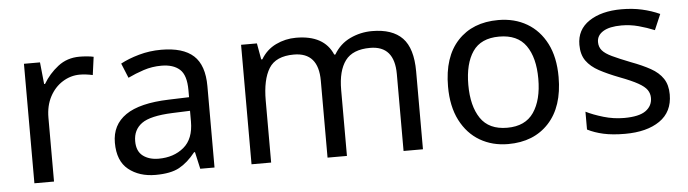

<svg xmlns="http://www.w3.org/2000/svg" viewBox="-40 -697 3073 858"><g transform="rotate(-5 1496.5 -268.0)"><path d="M335 -546Q350 -546 367.5 -544.5Q385 -543 398 -540L387 -459Q374 -462 358.5 -464Q343 -466 329 -466Q288 -466 252 -443.5Q216 -421 194.5 -380.5Q173 -340 173 -286V0H85V-536H157L167 -438H171Q197 -482 238 -514Q279 -546 335 -546Z M701 -545Q799 -545 846 -502Q893 -459 893 -365V0H829L812 -76H808Q773 -32 734.5 -11Q696 10 628 10Q555 10 507 -28.5Q459 -67 459 -149Q459 -229 522 -272.5Q585 -316 716 -320L807 -323V-355Q807 -422 778 -448Q749 -474 696 -474Q654 -474 616 -461.5Q578 -449 545 -433L518 -499Q553 -518 601 -531.5Q649 -545 701 -545ZM727 -259Q627 -255 588.5 -227Q550 -199 550 -148Q550 -103 577.5 -82Q605 -61 648 -61Q716 -61 761 -98.5Q806 -136 806 -214V-262Z M1647 -546Q1738 -546 1783 -499.5Q1828 -453 1828 -349V0H1741V-345Q1741 -472 1632 -472Q1554 -472 1520.5 -427Q1487 -382 1487 -296V0H1400V-345Q1400 -472 1290 -472Q1209 -472 1178 -422Q1147 -372 1147 -278V0H1059V-536H1130L1143 -463H1148Q1173 -505 1215.5 -525.5Q1258 -546 1306 -546Q1432 -546 1470 -456H1475Q1502 -502 1548.5 -524Q1595 -546 1647 -546Z M2460 -269Q2460 -136 2392.5 -63Q2325 10 2210 10Q2139 10 2083.5 -22.5Q2028 -55 1996 -117.5Q1964 -180 1964 -269Q1964 -402 2031 -474Q2098 -546 2213 -546Q2286 -546 2341.5 -513.5Q2397 -481 2428.5 -419.5Q2460 -358 2460 -269ZM2055 -269Q2055 -174 2092.5 -118.5Q2130 -63 2212 -63Q2293 -63 2331 -118.5Q2369 -174 2369 -269Q2369 -364 2331 -418Q2293 -472 2211 -472Q2129 -472 2092 -418Q2055 -364 2055 -269Z M2948 -148Q2948 -70 2890 -30Q2832 10 2734 10Q2678 10 2637.5 1Q2597 -8 2566 -24V-104Q2598 -88 2643.5 -74.5Q2689 -61 2736 -61Q2803 -61 2833 -82.5Q2863 -104 2863 -140Q2863 -160 2852 -176Q2841 -192 2812.5 -208Q2784 -224 2731 -244Q2679 -264 2642 -284Q2605 -304 2585 -332Q2565 -360 2565 -404Q2565 -472 2620.5 -509Q2676 -546 2766 -546Q2815 -546 2857.5 -536.5Q2900 -527 2937 -510L2907 -440Q2873 -454 2836 -464Q2799 -474 2760 -474Q2706 -474 2677.5 -456.5Q2649 -439 2649 -409Q2649 -387 2662 -371.5Q2675 -356 2705.5 -341.5Q2736 -327 2787 -307Q2838 -288 2874 -268Q2910 -248 2929 -219.5Q2948 -191 2948 -148Z"/></g></svg>

Font: Noto Sans Old Permic
Style: Regular
Weight: 400
Designer: Monotype Design Team
Foundry: Monotype Imaging Inc.
Version: Version 2.001; ttfautohint (v1.8.4.7-5d5b)